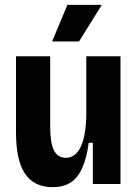

<svg xmlns="http://www.w3.org/2000/svg" viewBox="-20 -759 568 792"><path d="M197 13Q121 13 83.5 -42Q46 -97 46 -213V-527H187V-237Q187 -170 202.5 -139Q218 -108 252 -108Q272 -108 287.5 -120Q303 -132 313.5 -154.5Q324 -177 329.5 -209Q335 -241 336 -282V-527H477V-224V0H363V-170H346Q337 -104 318 -63.5Q299 -23 269.5 -5Q240 13 197 13ZM306 -588H195L258 -739H400Z"/></svg>

Font: Bricolage Grotesque 36pt SemiCondensed
Style: Bold
Weight: 700
Width: 4
Designer: Mathieu Triay
Foundry: Atelier Triay
Version: Version 1.001;gftools[0.9.33.dev8+g029e19f]